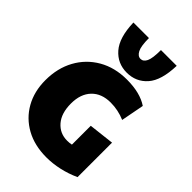

<svg xmlns="http://www.w3.org/2000/svg" viewBox="-288 -1104 1232 1232"><g transform="rotate(45 328.0 -487.5)"><path d="M381 16Q273 16 193.5 -28Q114 -72 70 -150Q26 -228 26 -330Q26 -439 72 -523Q118 -607 201 -655Q284 -703 394 -703Q514 -703 585 -655L555 -498Q492 -525 424 -525Q342 -525 295 -476Q248 -427 248 -340Q248 -252 290.5 -203Q333 -154 399 -154Q423 -154 439 -158V-329L612 -349V-36Q555 -10 496 3Q437 16 381 16ZM361 -733Q277 -733 222.5 -795.5Q168 -858 164 -991H305Q305 -918 320.5 -888Q336 -858 361 -858Q386 -858 400 -887Q414 -916 414 -991H557Q553 -855 499 -794Q445 -733 361 -733Z"/></g></svg>

Font: Paytone One
Style: Regular
Weight: 400
Designer: Vernon Adams
Foundry: Vernon Adams
Version: Version 1.002; ttfautohint (v1.8.4.7-5d5b);gftools[0.9.23]